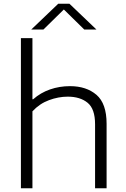

<svg xmlns="http://www.w3.org/2000/svg" viewBox="-20 -1013 678 1033"><path d="M92.5 0V-808H154.5V-479H158.5Q198 -514 249 -531.8Q300 -549.5 356.5 -549.5Q444.5 -549.5 499 -502.8Q553.5 -456 553.5 -347V0H491.5V-344Q491.5 -427.5 451.2 -460.2Q411 -493 344.5 -493Q294.5 -493 243.8 -474.2Q193 -455.5 154.5 -414V0ZM148 -854 293.5 -993H353.5L499 -854H433.5L323.5 -962L213.5 -854Z"/></svg>

Font: Encode Sans Exp Lt
Style: Regular
Weight: 300
Width: 7
Designer: Multiple Designers
Foundry: Impallari Type
Version: Version 3.002; ttfautohint (v1.8.3) -l 8 -r 50 -G 200 -x 14 